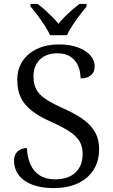

<svg xmlns="http://www.w3.org/2000/svg" viewBox="-20 -951 578 981"><path d="M254 10Q202 10 163.8 -1.2Q125.7 -12.3 100.8 -31.3Q76 -50.3 63.8 -75.7Q51.7 -101 51.7 -129.7Q51.7 -150.3 60 -164.7Q68.3 -179 83.3 -186.7Q98.3 -194.3 117.7 -194.3Q119.3 -147.7 135.3 -111.5Q151.3 -75.3 182.7 -55Q214 -34.7 261.3 -34.7Q329 -34.7 365.7 -69.5Q402.3 -104.3 402.3 -164.3Q402.3 -201.7 386.7 -228.5Q371 -255.3 336 -278.5Q301 -301.7 243.3 -327.7Q182 -354.7 143.2 -384.7Q104.3 -414.7 86.3 -452.7Q68.3 -490.7 68.3 -543.3Q68.3 -598.7 95.3 -639Q122.3 -679.3 170.3 -701.7Q218.3 -724 279.7 -724Q338 -724 379.3 -708.3Q420.7 -692.7 442.2 -667.3Q463.7 -642 463.7 -612Q463.7 -582.7 444.7 -566.5Q425.7 -550.3 391.7 -550.3Q391.7 -584 379.7 -613.2Q367.7 -642.3 341.7 -660.5Q315.7 -678.7 274 -678.7Q215.7 -678.7 183.3 -646.2Q151 -613.7 151 -560.3Q151 -521.7 165.3 -494.5Q179.7 -467.3 212.8 -445.2Q246 -423 301 -398.3Q358.3 -373 399.7 -344.8Q441 -316.7 463.7 -279.2Q486.3 -241.7 486.3 -188.7Q486.3 -128 458.3 -83.5Q430.3 -39 378.2 -14.5Q326 10 254 10ZM236 -771Q225.7 -794 208.3 -820.5Q191 -847 171.5 -873Q152 -899 136 -918V-931H172Q192 -916.3 210.5 -899.7Q229 -883 246.3 -865.5Q263.7 -848 278.7 -829.7Q293.7 -848 311.2 -865.5Q328.7 -883 347.7 -899.7Q366.7 -916.3 385.7 -931H422.3V-918Q406.7 -899 387 -873Q367.3 -847 349.7 -820.5Q332 -794 322.3 -771Z"/></svg>

Font: Noto Serif Hentaigana ExtraLight
Style: Regular
Weight: 200
Designer: Kazuhiro Yamada
Foundry: nipponia
Version: Version 1.000